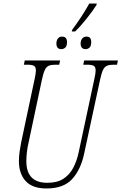

<svg xmlns="http://www.w3.org/2000/svg" viewBox="-20 -1056 687 1086"><path d="M388 -887Q411 -918 437 -957Q463 -996 485 -1036H527L526 -1028Q505 -995 471 -952Q437 -909 405 -878H386ZM327 -778Q299 -778 299 -810Q299 -827 307.5 -838Q316 -849 331 -849Q359 -849 359 -818Q359 -795 349 -786.5Q339 -778 327 -778ZM465 -778Q436 -778 436 -810Q436 -827 445 -838Q454 -849 469 -849Q496 -849 496 -818Q496 -795 486 -786.5Q476 -778 465 -778ZM243 10Q163 10 125 -32Q87 -74 87 -145Q87 -171 91 -199Q95 -227 100 -252L175 -605Q183 -640 183 -657Q183 -678 171.5 -684Q160 -690 135 -690H115L120 -714H320L315 -690H293Q269 -690 255.5 -684Q242 -678 233.5 -660Q225 -642 217 -605L142 -251Q135 -221 132 -194Q129 -167 129 -144Q129 -22 248 -22Q303 -22 338 -44.5Q373 -67 393.5 -105.5Q414 -144 424 -190L513 -606Q521 -640 521 -657Q521 -678 509.5 -684Q498 -690 473 -690H451L456 -714H647L642 -690H622Q599 -690 585 -684Q571 -678 562.5 -660Q554 -642 546 -605L456 -187Q437 -97 388.5 -43.5Q340 10 243 10Z"/></svg>

Font: Noto Serif ExtraCondensed ExtraLight
Style: Italic
Weight: 200
Width: 2
Italic angle: -12°
Designer: Monotype Design Team
Foundry: Monotype Imaging Inc.
Version: Version 2.014; ttfautohint (v1.8.4.7-5d5b)